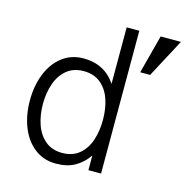

<svg xmlns="http://www.w3.org/2000/svg" viewBox="-104 -788 869 896"><g transform="rotate(15 330.5 -340.0)"><path d="M50.8 -244.1Q50.8 -314.9 73.7 -372.8Q96.7 -430.7 140.4 -464.4Q184.1 -498 243.2 -498Q345.2 -498 398.9 -417V-689.9H460V0H398.9V-70.8Q372.6 -32.7 335.4 -11.5Q298.3 9.8 243.2 9.8Q184.1 9.8 140.4 -23.9Q96.7 -57.6 73.7 -115.5Q50.8 -173.3 50.8 -244.1ZM514.2 -503.9 563 -689.9H661.1L562 -503.9ZM403.8 -244.1Q403.8 -298.3 388.7 -342.8Q373.5 -387.2 341.1 -414.1Q308.6 -440.9 258.8 -440.9Q210 -440.9 177.5 -414.1Q145 -387.2 129.4 -342.5Q113.8 -297.9 113.8 -244.1Q113.8 -189.9 129.4 -145Q145 -100.1 177.5 -73Q210 -45.9 258.8 -45.9Q308.6 -45.9 341.1 -72.8Q373.5 -99.6 388.7 -144.5Q403.8 -189.5 403.8 -244.1Z"/></g></svg>

Font: Acari Sans Light
Style: Regular
Weight: 300
Designer: Alfredo Marco Pradil and Stefan Peev
Foundry: Hanken Design Co.
Version: Version 1.045;January 11, 2019;FontCreator 11.5.0.2425 64-bi